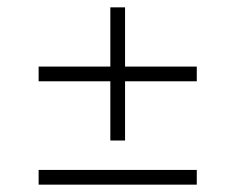

<svg xmlns="http://www.w3.org/2000/svg" viewBox="-20 -612 640 522"><path d="M85 -150H515V-110H85ZM320 -592V-230H280V-592ZM85 -431H515V-391H85Z"/></svg>

Font: Fliege Mono Thin
Style: Regular
Weight: 100
Version: Version 0.020;Glyphs 3.3 (3306)